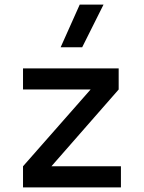

<svg xmlns="http://www.w3.org/2000/svg" viewBox="-20 -815 626 835"><path d="M80.1 0V-91.8L374 -425.8H80.1V-517.6H496.1V-425.8L203.6 -91.8H505.9V0ZM243.7 -609.4 326.7 -794.9H430.2L337.4 -609.4Z"/></svg>

Font: Cascadia Code NF
Style: Regular
Weight: 400
Monospace: yes
Designer: Aaron Bell
Foundry: Saja Typeworks
Version: Version 2404.023; ttfautohint (v1.8.4)